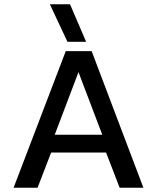

<svg xmlns="http://www.w3.org/2000/svg" viewBox="-20 -885 740 905"><path d="M215 -865H310L386 -688H298ZM290 -644H412L656 0H544L480 -166H221L157 0H44ZM462 -250 350 -545 238 -250Z"/></svg>

Font: Kanit
Style: Regular
Weight: 400
Designer: Katatrad Team
Foundry: Cadson Demak
Version: Version 1.001